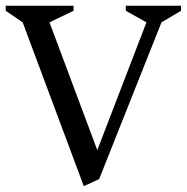

<svg xmlns="http://www.w3.org/2000/svg" viewBox="-20 -632 652 670"><path d="M272.4 17.6 59.1 -554 -0.1 -594.4V-612H236.7V-594.4L152.7 -554L319.5 -108.1L491 -554L419 -594.4V-612H611.7V-594.4L543.5 -554L326 -7.1Z"/></svg>

Font: Ancizar Serif Light
Style: Regular
Weight: 300
Designer: Cesar Puertas, Viviana Monsalve, Julian Moncada, Julian Prieto, Jose Castro, Felipe Aragon, Mariel Hernandez, Sara Alarc
Version: Version 8.100